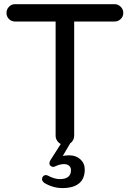

<svg xmlns="http://www.w3.org/2000/svg" viewBox="-20 -703 635 939"><path d="M196.3 191.4Q185.5 181.6 185.5 173.8Q185.5 165 190.9 159.2Q196.3 153.3 205.1 153.3Q209 153.3 214.8 156.2Q246.1 172.9 272.5 172.9Q327.1 172.9 327.1 128.9Q327.1 115.2 317.9 107.4Q308.6 99.6 293 99.6Q273.4 99.6 250 110.4Q244.1 113.3 240.2 113.3Q233.4 113.3 227.5 108.4Q221.7 103.5 221.7 96.7Q221.7 88.9 225.6 82L277.3 1Q266.6 -3.9 259.3 -15.1Q252 -26.4 252 -39.1V-597.7H53.7Q36.1 -597.7 23.9 -609.9Q11.7 -622.1 11.7 -639.6Q11.7 -657.2 23.9 -669.9Q36.1 -682.6 53.7 -682.6H540Q557.6 -682.6 570.3 -669.9Q583 -657.2 583 -639.6Q583 -622.1 570.3 -609.9Q557.6 -597.7 540 -597.7H342.8V-39.1Q342.8 -27.3 337.4 -17.6Q332 -7.8 323.2 -2L287.1 59.6Q301.8 56.6 318.4 56.6Q351.6 56.6 373 76.2Q394.5 95.7 394.5 126Q394.5 170.9 366.7 193.8Q338.9 216.8 285.2 216.8Q239.3 216.8 196.3 191.4Z"/></svg>

Font: jf-openhuninn-2.1
Style: Regular
Weight: 400
Designer: [Kosugi Maru]
Designed by MOTOYA      

[Varela Round]
Joe Prince (Latin component); Avraham Cornfeld (Hebrew component)
Foundry: justfont Co., Ltd.
Version: 2.1